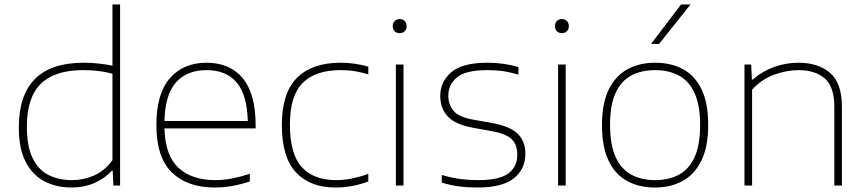

<svg xmlns="http://www.w3.org/2000/svg" viewBox="-20 -828 3867 857"><path d="M300 9Q231 9 177.8 -19Q124.5 -47 94.2 -106.2Q64 -165.5 64 -259Q64 -548 353 -548Q388.5 -548 421.8 -544.2Q455 -540.5 482 -535V-808H516V0H486L483 -66H479Q447.5 -31 401.2 -11Q355 9 300 9ZM302 -24Q351.5 -24 398.8 -44.2Q446 -64.5 482 -113V-499Q424.5 -515 351 -515Q224.5 -515 162.2 -454Q100 -393 100 -263Q100 -176 125 -123.5Q150 -71 195.5 -47.5Q241 -24 302 -24Z M938 9Q816 9 747 -58.5Q678 -126 678 -270Q678 -409.5 738.2 -478.8Q798.5 -548 902 -548Q1006.5 -548 1063.8 -478.5Q1121 -409 1121 -270V-255H714Q717.5 -133 777.2 -78.5Q837 -24 940 -24Q977 -24 1015 -31.2Q1053 -38.5 1095 -52V-18Q1054 -4.5 1015.5 2.2Q977 9 938 9ZM902 -515Q814.5 -515 765.8 -460.5Q717 -406 714 -288H1086Q1083 -405 1036.2 -460Q989.5 -515 902 -515Z M1478 9Q1364 9 1301 -58.5Q1238 -126 1238 -270Q1238 -413.5 1305.8 -480.8Q1373.5 -548 1500 -548Q1531.5 -548 1564 -543.5Q1596.5 -539 1624 -530V-496Q1595 -505 1564.8 -510Q1534.5 -515 1500 -515Q1388.5 -515 1331.2 -458Q1274 -401 1274 -272Q1274 -140 1327.2 -82Q1380.5 -24 1481 -24Q1512 -24 1547 -30.5Q1582 -37 1624 -52V-18Q1552 9 1478 9Z M1747 0V-540H1781V0ZM1764 -680Q1750.5 -680 1741.8 -688.5Q1733 -697 1733 -711Q1733 -725.5 1741.8 -734.2Q1750.5 -743 1764 -743Q1777.5 -743 1786.2 -734.2Q1795 -725.5 1795 -711Q1795 -697 1786.2 -688.5Q1777.5 -680 1764 -680Z M2111 9Q2067 9 2028.8 4Q1990.5 -1 1952 -13V-47Q1998.5 -33.5 2036 -28.8Q2073.5 -24 2114 -24Q2209.5 -24 2249.2 -54Q2289 -84 2289 -137Q2289 -181.5 2264.5 -206.2Q2240 -231 2173 -243L2090 -258Q2012 -272.5 1978.5 -308.2Q1945 -344 1945 -400Q1945 -463 1994.2 -505.5Q2043.5 -548 2156 -548Q2227 -548 2294 -529V-495Q2254.5 -506.5 2223 -510.8Q2191.5 -515 2156 -515Q2058.5 -515 2019.8 -482.8Q1981 -450.5 1981 -401Q1981 -363 2003.5 -334.5Q2026 -306 2092 -294L2175 -279Q2255.5 -265 2290.2 -231.5Q2325 -198 2325 -141Q2325 -73 2273.5 -32Q2222 9 2111 9Z M2471 0V-540H2505V0ZM2488 -680Q2474.5 -680 2465.8 -688.5Q2457 -697 2457 -711Q2457 -725.5 2465.8 -734.2Q2474.5 -743 2488 -743Q2501.5 -743 2510.2 -734.2Q2519 -725.5 2519 -711Q2519 -697 2510.2 -688.5Q2501.5 -680 2488 -680Z M2904 9Q2833 9 2779.8 -19.8Q2726.5 -48.5 2696.8 -110Q2667 -171.5 2667 -270Q2667 -366.5 2697 -428Q2727 -489.5 2780.5 -518.8Q2834 -548 2904 -548Q2975 -548 3028.2 -519.5Q3081.5 -491 3111.2 -429.8Q3141 -368.5 3141 -270Q3141 -173.5 3111 -111.8Q3081 -50 3027.5 -20.5Q2974 9 2904 9ZM2904 -24Q2965 -24 3010.2 -48.2Q3055.5 -72.5 3080.2 -126.5Q3105 -180.5 3105 -269Q3105 -358.5 3080.2 -412.5Q3055.5 -466.5 3010.2 -490.8Q2965 -515 2904 -515Q2843 -515 2797.8 -491Q2752.5 -467 2727.8 -413.2Q2703 -359.5 2703 -271Q2703 -181.5 2727.8 -127.2Q2752.5 -73 2797.8 -48.5Q2843 -24 2904 -24ZM2886 -632 3020 -808H3062L2922 -632Z M3303 0V-540H3333L3336 -473H3340Q3382 -510 3435 -529Q3488 -548 3544 -548Q3632 -548 3685 -502.8Q3738 -457.5 3738 -350V0H3704V-351Q3704 -441 3661.2 -478Q3618.5 -515 3544 -515Q3494.5 -515 3438 -495.5Q3381.5 -476 3337 -428V0Z"/></svg>

Font: Encode Sans Exp Th
Style: Regular
Weight: 100
Width: 7
Designer: Multiple Designers
Foundry: Impallari Type
Version: Version 3.002; ttfautohint (v1.8.3) -l 8 -r 50 -G 200 -x 14 